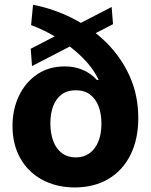

<svg xmlns="http://www.w3.org/2000/svg" viewBox="-20 -786 642 817"><path d="M460.9 -683.1 116.2 -504.9 110.8 -578.6 455.1 -756.3ZM297.9 11.7Q218.8 11.2 158.9 -21.5Q99.1 -54.2 66.2 -113Q33.2 -171.9 33.2 -250Q33.2 -320.8 60.8 -378.4Q88.4 -436 138.2 -469.7Q188 -503.4 255.4 -503.4Q286.1 -503.4 311.8 -495.8Q337.4 -488.3 357.7 -475.1Q377.9 -461.9 392.1 -445.8H399.9Q375 -498 328.9 -543.2Q282.7 -588.4 226.1 -623.3Q169.4 -658.2 112.3 -679.2L120.6 -765.6Q207.5 -749 287.8 -708.5Q368.2 -668 431.4 -606Q494.6 -543.9 531.5 -462.6Q568.4 -381.3 568.4 -283.2Q568.4 -194.3 535.6 -127.9Q502.9 -61.5 442.4 -25.1Q381.8 11.2 297.9 11.7ZM302.2 -116.2Q336.4 -116.2 360.8 -133.8Q385.3 -151.4 398.4 -183.6Q411.6 -215.8 411.6 -259.8Q411.6 -300.8 399.7 -333Q387.7 -365.2 363.5 -383.5Q339.4 -401.9 302.2 -401.9Q266.1 -401.9 242.2 -384Q218.3 -366.2 206.3 -334.7Q194.3 -303.2 194.3 -261.2Q194.3 -218.3 206.8 -185.3Q219.2 -152.3 243.7 -134.3Q268.1 -116.2 302.2 -116.2Z"/></svg>

Font: Inter 18pt ExtraBold
Style: Regular
Weight: 800
Designer: Rasmus Andersson
Foundry: rsms
Version: Version 4.001;git-66647c0bb